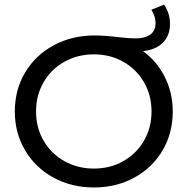

<svg xmlns="http://www.w3.org/2000/svg" viewBox="-20 -805 812 832"><path d="M694.1 -471.5C671.1 -517.2 639.7 -554.5 599.8 -583.3C637.3 -587.6 666.1 -600 686.3 -620.5C706.6 -641.1 716.7 -668.2 716.7 -702C716.7 -732 708.1 -759.6 690.9 -784.8L635.7 -762.7C648 -743.7 654.1 -724.7 654.1 -705.6C654.1 -683.6 646.6 -666.8 631.6 -655.5C616.6 -644.2 594.9 -638.5 566.7 -638.5C552 -638.5 527.5 -640.3 493.1 -644C452.6 -648.9 418.3 -651.4 390.1 -651.4C324.5 -651.4 265.3 -637.1 212.5 -608.6C159.8 -580.1 118.5 -540.8 88.8 -490.8C59 -440.8 44.2 -384.6 44.2 -322C44.2 -260.1 59 -203.9 88.8 -153.6C118.5 -103.3 159.5 -63.9 211.6 -35.4C263.7 -6.9 322.3 7.4 387.3 7.4C451.7 7.4 510 -6.9 562.1 -35.4C614.3 -63.9 655 -103.2 684.5 -153.2C713.9 -203.2 728.6 -259.4 728.6 -322C728.6 -376 717.1 -425.8 694.1 -471.5ZM514.3 -106.7C476.3 -85.3 433.9 -74.5 387.3 -74.5C340.1 -74.5 297.3 -85.3 259 -106.7C220.6 -128.2 190.6 -157.8 168.8 -195.5C147 -233.2 136.2 -275.4 136.2 -322C136.2 -368.6 147 -410.8 168.8 -448.5C190.6 -486.2 220.6 -515.8 259 -537.3C297.3 -558.7 340.1 -569.5 387.3 -569.5C433.9 -569.5 476.3 -558.7 514.3 -537.3C552.3 -515.8 582.2 -486.2 604 -448.5C625.8 -410.8 636.6 -368.6 636.6 -322C636.6 -275.4 625.8 -233.2 604 -195.5C582.2 -157.8 552.3 -128.2 514.3 -106.7Z"/></svg>

Font: Montserrat Ace
Style: Regular
Weight: 500
Designer: Julieta Ulanovsky
Foundry: Julieta Ulanovsky
Version: Version 1